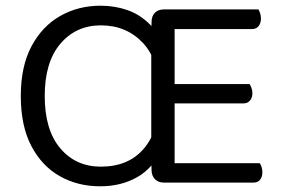

<svg xmlns="http://www.w3.org/2000/svg" viewBox="-20 -641 993 674"><path d="M511 -366H593V-8Q588 -7 577.5 -3.5Q567 0 556 0Q535 0 523.5 -12.5Q512 -25 512 -44L511 -87ZM593 -248 511 -249V-524L512 -564Q512 -584 523.5 -596Q535 -608 556 -608Q567 -608 577.5 -605Q588 -602 593 -600ZM555 -278V-346H856Q859 -342 862.5 -333Q866 -324 866 -314Q866 -298 857.5 -288Q849 -278 835 -278ZM556 0V-68H892Q895 -64 898 -55.5Q901 -47 901 -36Q901 -20 893 -10Q885 0 870 0ZM556 -539V-608H887Q890 -604 893 -595Q896 -586 896 -576Q896 -560 888 -549.5Q880 -539 865 -539ZM583 -304Q583 -191 550.5 -121Q518 -51 461.5 -19Q405 13 332 13Q253 13 190 -22.5Q127 -58 90 -128.5Q53 -199 53 -304Q53 -408 90.5 -478.5Q128 -549 191.5 -585Q255 -621 333 -621Q383 -621 427.5 -605.5Q472 -590 507.5 -554Q543 -518 563 -457Q583 -396 583 -304ZM540 -304Q540 -428 482 -490Q424 -552 334 -552Q247 -552 192 -487.5Q137 -423 137 -304Q137 -185 191.5 -120.5Q246 -56 334 -56Q432 -56 486 -120.5Q540 -185 540 -304Z"/></svg>

Font: Baloo Tamma 2
Style: Regular
Weight: 400
Designer: Divya Kowshik, Shuchita Grover and Ek Type
Foundry: Ek Type
Version: Version 1.700